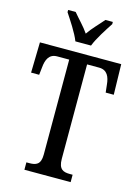

<svg xmlns="http://www.w3.org/2000/svg" viewBox="-136 -1005 779 1079"><g transform="rotate(15 253.0 -465.5)"><path d="M207 -771H298C315 -816 357 -880 382 -918V-931H339C312 -899 276 -864 252 -828C228 -864 192 -899 166 -931H122V-918C147 -880 190 -816 207 -771ZM117 0H386V-43H370C332 -43 304 -52 304 -114V-663H374C422 -663 437 -626 441 -582L446 -537H493L489 -714H16L12 -537H59L64 -582C68 -626 83 -663 130 -663H200V-110C200 -51 171 -43 134 -43H117Z"/></g></svg>

Font: Noto Serif Tamil ExtraCondensed Medium
Style: Italic
Weight: 500
Width: 2
Italic angle: -12°
Designer: Indian Type Foundry, Tom Grace, and the Monotype Design Team
Foundry: Monotype Imaging Inc.
Version: Version 2.003